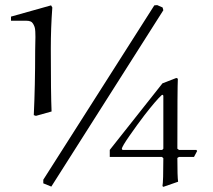

<svg xmlns="http://www.w3.org/2000/svg" viewBox="-20 -724 830 749"><path d="M668 -419.9 673.8 -417Q671.9 -384.8 671.9 -144L678.2 -139.2H746.1L749 -134.8L736.8 -111.8H678.2L671.9 -107.9Q671.9 -35.2 674.8 -15.1L617.2 4.9L613.8 2Q617.2 -16.6 617.2 -106.9L611.8 -111.8H408.2V-139.2L613.8 -398.9ZM617.2 -144V-349.1Q617.2 -354 613.8 -354Q611.8 -354 609.9 -352.1Q588.9 -333 543 -273.9Q515.1 -237.3 485.4 -194.6Q455.6 -151.9 455.1 -143.1L458 -139.2H612.8ZM179.2 -703.1 184.1 -694.8Q178.2 -615.2 178.2 -535.2Q178.2 -357.9 181.2 -289.1L120.1 -272L111.8 -274.9Q117.2 -389.2 117.2 -526.9Q117.2 -537.6 117.7 -554.2Q118.2 -570.8 118.2 -579.6Q118.2 -588.4 117.7 -600.3Q117.2 -612.3 115 -618.7Q112.8 -625 109.1 -631.3Q105.5 -637.7 98.9 -640.4Q92.3 -643.1 83 -643.1H22.9V-659.2ZM614.3 -694.8 617.2 -684.1 180.2 3.9 148.9 -8.8V-22.9L582 -703.1L593.3 -704.1Z"/></svg>

Font: Aref Ruqaa
Style: Regular
Weight: 400
Designer: Abdoulla Aref
Version: Version 0.7